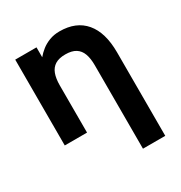

<svg xmlns="http://www.w3.org/2000/svg" viewBox="-172 -645 930 984"><g transform="rotate(-30 293.0 -152.5)"><path d="M390.1 214.8H522V-279.3Q522 -396.5 469.8 -458.3Q417.7 -520 319.8 -520Q286.4 -520 259.5 -509.6Q232.7 -499.3 212.4 -483.3Q192.1 -467.3 177.2 -449.2V-507.8H51.3V0H183.1V-279.3Q183.1 -319.6 193.2 -347Q203.4 -374.5 226.1 -388.7Q248.8 -402.8 286.6 -402.8Q324.5 -402.8 347.2 -388.7Q369.9 -374.5 380 -347Q390.1 -319.6 390.1 -279.3Z"/></g></svg>

Font: Giphurs
Style: Regular
Weight: 400
Version: Version 2.010